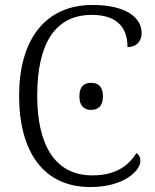

<svg xmlns="http://www.w3.org/2000/svg" viewBox="-20 -744 625 774"><path d="M344 10C483 10 546 -58 546 -95C546 -110 540 -121 530 -127C500 -79 450 -37 352 -37C199 -37 130 -164 130 -358C130 -562 198 -684 350 -684C460 -684 494 -625 494 -554C527 -554 551 -575 551 -611C551 -671 491 -724 353 -724C159 -724 57 -580 57 -358C57 -134 154 10 344 10ZM347 -301C373 -301 395 -314 395 -356C395 -398 373 -410 347 -410C322 -410 300 -398 300 -356C300 -314 322 -301 347 -301Z"/></svg>

Font: Noto Serif Light
Style: Regular
Weight: 300
Designer: Monotype Design Team
Foundry: Monotype Imaging Inc.
Version: Version 2.013